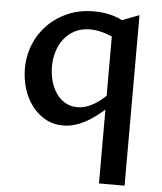

<svg xmlns="http://www.w3.org/2000/svg" viewBox="-55 -576 747 886"><g transform="rotate(5 318.5 -133.0)"><path d="M344.2 -527.3Q388.2 -527.3 423.1 -518.1Q458 -508.8 476.1 -498L555.2 -528.3V261.7H436.5V-80.1Q415 -61.5 392.8 -45.2Q370.6 -28.8 347.4 -16.6Q324.2 -4.4 299.3 2.7Q274.4 9.8 248 9.8Q202.1 9.8 165.3 -11Q128.4 -31.7 102.8 -65.9Q77.1 -100.1 63.5 -144.5Q49.8 -189 49.8 -236.3Q49.8 -296.9 71.5 -349.9Q93.3 -402.8 132.6 -442.4Q171.9 -481.9 225.8 -504.6Q279.8 -527.3 344.2 -527.3ZM436.5 -418.9Q381.8 -442.9 334 -442.9Q293.9 -442.9 263.9 -427.2Q233.9 -411.6 213.6 -385.5Q193.4 -359.4 183.3 -325.9Q173.3 -292.5 173.3 -257.3Q173.3 -223.1 181.9 -191.2Q190.4 -159.2 207.3 -134.5Q224.1 -109.9 249 -95Q273.9 -80.1 306.2 -80.1Q338.4 -80.1 371.3 -96.7Q404.3 -113.3 436.5 -144.5Z"/></g></svg>

Font: Proza Libre
Style: Medium
Weight: 500
Designer: Jasper de Waard
Foundry: Jasper de Waard
Version: Version 1.000; ttfautohint (v1.4.1.8-43bc)